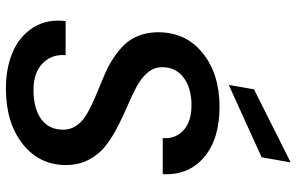

<svg xmlns="http://www.w3.org/2000/svg" viewBox="-194 -786 988 639"><g transform="rotate(90 299.5 -467.0)"><path d="M529.8 -192.9Q529.8 -104.5 459.5 -48.8Q389.2 6.8 274.9 6.8Q206.5 6.8 153.6 -15.9Q100.6 -38.6 71.8 -84.5Q43 -130.4 50.8 -191.9H164.1Q160.2 -146 191.2 -115.5Q222.2 -85 279.8 -85Q341.3 -85 376.7 -110.4Q412.1 -135.7 412.1 -184.1Q412.1 -206.1 401.1 -224.1Q390.1 -242.2 371.6 -254.9Q353 -267.6 329.1 -278.8Q305.2 -290 278.6 -300.8Q252 -311.5 225.1 -323.2Q198.2 -335 174.1 -350.8Q149.9 -366.7 130.9 -385.7Q111.8 -404.8 100.3 -432.6Q88.9 -460.4 87.9 -494.1Q85.9 -589.8 155.8 -647Q225.6 -704.1 335.9 -704.1Q443.4 -704.1 503.9 -652.6Q564.5 -601.1 560.1 -515.1H439.9Q443.8 -555.7 415 -583.3Q386.2 -610.8 331.1 -610.8Q273.4 -610.8 238.8 -584.7Q204.1 -558.6 204.1 -513.2Q204.1 -486.3 222.2 -464.8Q240.2 -443.4 268.8 -428.2Q297.4 -413.1 332 -398.2Q366.7 -383.3 401.6 -365.5Q436.5 -347.7 465.1 -325.7Q493.7 -303.7 511.7 -269.8Q529.8 -235.8 529.8 -192.9ZM277.8 -818.8 521 -940.9 503.9 -844.2 263.2 -734.9Z"/></g></svg>

Font: Poppins Medium
Style: Italic
Weight: 500
Italic angle: -10°
Designer: Ninad Kale (Devanagari), Jonny Pinhorn (Latin)
Foundry: Indian Type Foundry
Version: Version 3.200;PS 1.000;hotconv 16.6.54;makeotf.lib2.5.65590